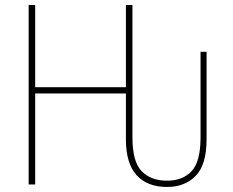

<svg xmlns="http://www.w3.org/2000/svg" viewBox="-20 -734 929 764"><path d="M94 0V-714H120V-387H481V-714H507V-187Q507 -90 544 -52.5Q581 -15 645 -15Q707 -15 742.5 -53Q778 -91 778 -187V-528H802V-180Q802 -78 758.5 -34Q715 10 645 10Q566 10 523.5 -37Q481 -84 481 -180V-362H120V0Z"/></svg>

Font: Noto Sans SemiCondensed Thin
Style: Regular
Weight: 100
Width: 4
Designer: Monotype Design Team
Foundry: Monotype Imaging Inc.
Version: Version 2.013; ttfautohint (v1.8.4.7-5d5b)